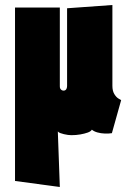

<svg xmlns="http://www.w3.org/2000/svg" viewBox="-20 -531 506 767"><path d="M429 -188V-511L248 -498V-188Q248 -183 246.5 -178.5Q245 -174 242 -171.5Q239 -169 234 -169Q230 -169 226.5 -171Q223 -173 221 -176.5Q219 -180 219 -186V-501H40V192L219 216L211 -6Q214 -2 220.5 0.5Q227 3 235.5 5Q244 7 251.5 8Q259 9 265 9Q284 9 301 6Q318 3 330.5 -1.5Q343 -6 347 -13Q355 -6 369 -2Q383 2 399 2.5Q415 3 427 1L464 -131Q462 -132 453 -137.5Q444 -143 436.5 -155.5Q429 -168 429 -188Z"/></svg>

Font: Advent Pro Black
Style: Regular
Weight: 900
Version: Version 3.000